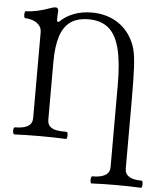

<svg xmlns="http://www.w3.org/2000/svg" viewBox="-59 -728 843 1002"><g transform="rotate(5 362.0 -226.5)"><path d="M458 185.5Q549.8 185.5 549.8 129.4V-301.8Q549.8 -419.4 531.5 -491.2Q513.2 -563 473.6 -596.2Q434.1 -629.4 369.1 -629.4Q311 -629.4 274.9 -604.2Q238.8 -579.1 221.7 -526.4Q204.6 -473.6 204.6 -388.7V-90.3Q204.6 -65.9 217.8 -53.7Q231 -41.5 252 -37.8Q272.9 -34.2 305.2 -34.2Q309.6 -34.2 311 -24.9Q312.5 -15.6 310.8 -6.3Q309.1 2.9 305.2 2.9Q237.8 0 169.9 0Q102.1 0 34.7 2.9Q29.8 2.9 27.6 -6.3Q25.4 -15.6 27.3 -24.9Q29.3 -34.2 34.7 -34.2Q79.6 -34.2 102.3 -48.1Q125 -62 125 -90.3V-540Q125 -561.5 112.3 -576.4Q99.6 -591.3 79.6 -598.6Q59.6 -606 38.6 -606Q34.2 -606 32.5 -615.2Q30.8 -624.5 32.5 -633.8Q34.2 -643.1 38.6 -643.1Q64.5 -643.1 98.4 -650.4Q132.3 -657.7 172.9 -672.9Q182.1 -676.3 191.9 -676.3Q199.2 -676.3 202.9 -671.4Q206.5 -666.5 206.5 -656.7Q204.6 -642.1 204.6 -614.7Q204.6 -602.1 210.9 -602.1Q214.8 -602.1 217.8 -605Q247.1 -634.3 289.8 -650.1Q332.5 -666 382.3 -666Q447.8 -666 500 -639.2Q552.2 -612.3 584.5 -562Q604.5 -530.3 613.8 -496.1Q623 -461.9 626.2 -401.1Q629.4 -340.3 629.4 -218.3V129.4Q629.4 185.5 717.3 185.5Q721.7 185.5 723.1 194.8Q724.6 204.1 722.9 213.4Q721.2 222.7 717.3 222.7Q652.8 219.7 587.9 219.7Q523.4 219.7 458 222.7Q453.6 222.7 452.1 213.4Q450.7 204.1 452.4 194.8Q454.1 185.5 458 185.5Z"/></g></svg>

Font: Junicode Two Beta VF
Style: Regular
Weight: 400
Designer: Peter S. Baker
Foundry: Briery Creek Software
Version: Version 1.031 beta; ttfautohint (v1.8.1.43-b0c9)